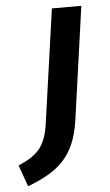

<svg xmlns="http://www.w3.org/2000/svg" viewBox="-141 -565 471 819"><g transform="rotate(-5 95.0 -155.5)"><path d="M-54 218C69 170 148 117 171 -45L239 -529H113L44 -42C30 63 -13 94 -87 126Z"/></g></svg>

Font: Fira Sans Medium
Style: Italic
Weight: 500
Italic angle: -8°
Designer: bBox Type GmbH & Carrois Corporate GbR & Edenspiekermann AG
Foundry: bBox Type GmbH & Carrois Corporate GbR & Edenspiekermann AG
Version: Version 4.301;PS 004.301;hotconv 1.0.88;makeotf.lib2.5.64775